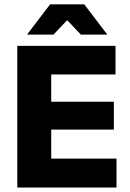

<svg xmlns="http://www.w3.org/2000/svg" viewBox="-20 -846 586 866"><path d="M211 0H58V-639H211ZM505.5 0H103.5V-130.5H505.5ZM493.5 -261.5H147.5V-387H493.5ZM501 -510H103V-639H501ZM103.5 -692 206 -826.5H360L462.5 -692V-690H344.5L285 -753H281L221.5 -690H103.5Z"/></svg>

Font: Anek Malayalam Medium
Style: Bold
Weight: 700
Version: Version 1.003